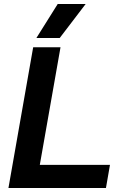

<svg xmlns="http://www.w3.org/2000/svg" viewBox="-20 -935 601 955"><path d="M145 -700H281L178 -115H527L507 0H22ZM267 -915H406L277 -746H161Z"/></svg>

Font: Chakra Petch
Style: Bold Italic
Weight: 700
Italic angle: -10°
Designer: Katatrad Aksorn Co.,Ltd.
Foundry: Cadson Demak Co.,Ltd.
Version: Version 1.000; ttfautohint (v1.6)